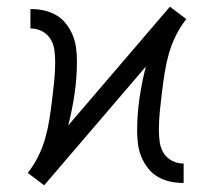

<svg xmlns="http://www.w3.org/2000/svg" viewBox="-20 -547 640 574"><path d="M112 7 87 -12 63 -30Q81 -53 94 -79Q107 -105 115 -133Q123 -161 127.5 -189.5Q132 -218 135.5 -246.5Q139 -275 142 -304Q145 -333 145 -362Q145 -380 142.5 -398Q140 -416 130.5 -431Q121 -446 105 -454Q89 -462 71 -462V-520Q91 -520 110.5 -516Q130 -512 147.5 -502Q165 -492 177.5 -476Q190 -460 197.5 -441.5Q205 -423 207.5 -403.5Q210 -384 210 -364Q210 -315 203 -267Q196 -219 184 -172L488 -527L513 -508L537 -490Q519 -467 506 -441Q493 -415 485 -387Q477 -359 472.5 -330.5Q468 -302 464.5 -273.5Q461 -245 458 -216Q455 -187 455 -158Q455 -140 457.5 -122Q460 -104 469.5 -89Q479 -74 495 -66Q511 -58 529 -58V0Q509 0 489.5 -4Q470 -8 452.5 -18Q435 -28 422.5 -44Q410 -60 402.5 -78.5Q395 -97 392.5 -116.5Q390 -136 390 -156Q390 -205 397 -253Q404 -301 416 -348Z"/></svg>

Font: Iosevka Aile Light
Style: Regular
Weight: 300
Designer: Belleve Invis
Foundry: Belleve Invis
Version: Version 27.3.5; ttfautohint (v1.8.4)